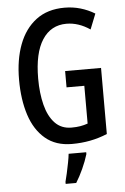

<svg xmlns="http://www.w3.org/2000/svg" viewBox="-62 -768 674 1033"><g transform="rotate(-5 275.0 -251.5)"><path d="M300 -384H494V-27Q448 -8 401 1Q354 10 303 10Q216 10 159.5 -37.5Q103 -85 76 -168Q49 -251 49 -359Q49 -467 80 -549Q111 -631 172.5 -677.5Q234 -724 326 -724Q371 -724 412 -712Q453 -700 489 -678L456 -595Q394 -637 329 -637Q245 -637 198.5 -565.5Q152 -494 152 -356Q152 -277 168 -214Q184 -151 218.5 -114.5Q253 -78 308 -78Q335 -78 355.5 -81.5Q376 -85 396 -92V-296H300ZM375 71Q364 108 345.5 148.5Q327 189 307 221H250V210Q255 192 261 164.5Q267 137 272.5 109Q278 81 280 61H375Z"/></g></svg>

Font: Noto Sans Gurmukhi ExtraCondensed Medium
Style: Regular
Weight: 500
Width: 2
Designer: Jelle Bosma - Monotype Design Team
Foundry: Monotype Imaging Inc.
Version: Version 2.004; ttfautohint (v1.8.4.7-5d5b)